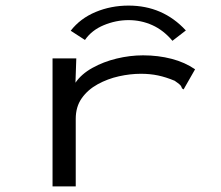

<svg xmlns="http://www.w3.org/2000/svg" viewBox="-20 -666 790 687"><path d="M168 -457H253L250 -370Q271 -401 310.5 -423Q350 -445 397.5 -456.5Q445 -468 492 -468Q546 -468 594 -455.5Q642 -443 678 -418L642 -355L637 -346L631 -350Q629 -358 623.5 -363Q618 -368 605 -377Q574 -390 545.5 -396Q517 -402 484 -402Q446 -402 405.5 -393Q365 -384 329.5 -364.5Q294 -345 272.5 -314.5Q251 -284 251 -241V1H168ZM284 -523 233 -556Q267 -600 322 -623Q377 -646 440 -646Q563 -646 645 -557L597 -520Q565 -558 525 -576Q485 -594 440 -594Q395 -594 351.5 -576Q308 -558 284 -523Z"/></svg>

Font: Inconsolata ExtraExpanded
Style: Regular
Weight: 400
Width: 8
Monospace: yes
Designer: Raph Levien, Cyreal, Brenton Simpson
Foundry: Raph Levien, Cyreal, Google
Version: Version 3.001; ttfautohint (v1.8.2.53-6de2)